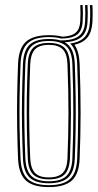

<svg xmlns="http://www.w3.org/2000/svg" viewBox="-20 -748 394 774"><path d="M177 6.2Q113.2 6.2 84.4 -20.4Q55.5 -47 52.8 -108.2Q50.2 -172.5 49.2 -233.2Q48.2 -294 49.1 -357Q50 -420 52.8 -490.8Q55.5 -553.8 85 -580Q114.5 -606.2 177 -606.2Q209 -606.2 230.8 -600.2Q268 -601.5 284.9 -616Q301.8 -630.5 303.5 -662.2Q304.5 -677.5 304.5 -694.6Q304.5 -711.8 303.5 -727.5H313.2Q314.2 -711.8 314.2 -694.5Q314.2 -677.2 313.2 -661.8Q311.5 -625.2 291.5 -609.1Q271.5 -593 227.2 -592.5Q206.8 -598.5 177 -598.5Q118.5 -598.5 91.8 -573.6Q65 -548.8 62.8 -490.5Q60 -419.8 59 -356.9Q58 -294 59 -233.5Q60 -173 62.8 -108.8Q65 -51.2 91.8 -26.4Q118.5 -1.5 177 -1.5Q235 -1.5 262 -26.1Q289 -50.8 291.2 -108.8Q295 -200 295.1 -292.1Q295.2 -384.2 291.2 -490.5Q290.2 -519 283.4 -539.2Q276.5 -559.5 263 -572.5Q303 -578.2 321.8 -599.1Q340.5 -620 342.5 -659.2Q343.2 -670.2 343.5 -682.1Q343.8 -694 343.5 -705.8Q343.2 -717.5 342.5 -727.5H352.5Q353.2 -717.5 353.4 -705.8Q353.5 -694 353.4 -682Q353.2 -670 352.5 -658.8Q350.2 -619.8 333.1 -597.8Q316 -575.8 280 -567.5Q299 -541 301 -490.8Q305 -386.8 304.9 -294.1Q304.8 -201.5 301 -108.2Q298.5 -45.8 269 -19.8Q239.5 6.2 177 6.2ZM177 -17.2Q225.8 -17.2 247.8 -38.8Q269.8 -60.2 271.8 -109.8Q275.5 -204.2 275.6 -293.8Q275.8 -383.2 271.8 -489.5Q269.8 -541 246.9 -561.9Q224 -582.8 177 -582.8Q128.2 -582.8 106.4 -561.1Q84.5 -539.5 82.2 -489.5Q79.5 -420 78.5 -358.1Q77.5 -296.2 78.5 -235.6Q79.5 -175 82.2 -109.5Q84.5 -59.8 106.6 -38.5Q128.8 -17.2 177 -17.2ZM177 -25Q133.5 -25 113.6 -44.8Q93.8 -64.5 92 -109.8Q89.5 -171 88.4 -230.1Q87.2 -289.2 88.1 -352.6Q89 -416 92 -489.5Q93.8 -535.8 113.9 -555.4Q134 -575 177 -575Q220.5 -575 240.2 -555.1Q260 -535.2 262 -489Q266 -382 265.9 -292.8Q265.8 -203.5 262 -110Q260 -64.2 240.1 -44.6Q220.2 -25 177 -25ZM177 -32.8Q215.2 -32.8 232.9 -50.8Q250.5 -68.8 252 -110.2Q255.8 -202.5 256 -290.9Q256.2 -379.2 252 -488.8Q250.5 -531.8 232.5 -549.5Q214.5 -567.2 177 -567.2Q138.5 -567.2 121.1 -549Q103.8 -530.8 101.8 -489.2Q99 -415.2 98.1 -352.2Q97.2 -289.2 98.2 -230.5Q99.2 -171.8 101.8 -110Q103.8 -69.5 120.8 -51.1Q137.8 -32.8 177 -32.8ZM177 -9.2Q122.8 -9.2 98.8 -32.8Q74.8 -56.2 72.5 -109Q69.8 -174 68.8 -234.1Q67.8 -294.2 68.8 -356.6Q69.8 -419 72.5 -490Q74.8 -544 99.1 -567.4Q123.5 -590.8 177 -590.8Q204.8 -590.8 223.8 -585Q258 -585 279.4 -592.8Q300.8 -600.5 311.2 -617.2Q321.8 -634 323 -661.2Q324 -677 324 -694.5Q324 -712 323 -727.5H332.8Q333.8 -711.8 333.8 -693.9Q333.8 -676 332.8 -660Q330.8 -619.2 309.2 -599.8Q287.8 -580.2 240.8 -577.8Q260.2 -567 270.2 -545.8Q280.2 -524.5 281.5 -490Q284.2 -419.5 285 -355.1Q285.8 -290.8 284.9 -229.9Q284 -169 281.5 -109.2Q279.5 -55 254.6 -32.1Q229.8 -9.2 177 -9.2Z"/></svg>

Font: Big Shoulders Inline Text Thin ExtraLight
Style: Regular
Weight: 250
Version: Version 2.002